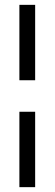

<svg xmlns="http://www.w3.org/2000/svg" viewBox="-20 -621 225 792"><path d="M60 -290V-601H125V-290ZM60 151V-160H125V151Z"/></svg>

Font: Darker Grotesque Light Medium
Style: Regular
Weight: 500
Version: Version 1.000;gftools[0.9.28]